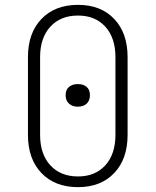

<svg xmlns="http://www.w3.org/2000/svg" viewBox="-20 -760 640 790"><path d="M301 10Q206 10 150.5 -48Q95 -106 95 -205V-525Q95 -624 150.5 -682Q206 -740 301 -740Q395 -740 450 -682Q505 -624 505 -525V-205Q505 -106 450 -48Q395 10 301 10ZM301 -34Q372 -34 413.5 -80Q455 -126 455 -205V-525Q455 -604 413.5 -650Q372 -696 301 -696Q229 -696 187 -650Q145 -604 145 -525V-205Q145 -126 187 -80Q229 -34 301 -34ZM300 -321Q278 -321 264 -333.5Q250 -346 250 -368Q250 -391 264 -402.5Q278 -414 300 -414Q323 -414 336.5 -402.5Q350 -391 350 -368Q350 -346 336.5 -333.5Q323 -321 300 -321Z"/></svg>

Font: Pitagon Sans Mono Thin
Style: Regular
Weight: 100
Monospace: yes
Designer: Travis Tran
Foundry: Pitagon
Version: Version 1.001; ttfautohint (v1.8.4.7-5d5b);gftools[0.9.26]